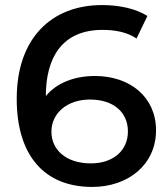

<svg xmlns="http://www.w3.org/2000/svg" viewBox="-20 -729 662 758"><path d="M339 -84C238 -84 183 -140 183 -209C183 -282 245 -336 335 -336C427 -336 485 -287 485 -210C485 -133 425 -84 339 -84ZM344 9C485 9 596 -78 596 -215C596 -345 494 -429 355 -429C274 -429 204 -402 161 -350C161 -499 223 -611 385 -611C435 -611 482 -602 519 -577L562 -666C516 -695 451 -709 383 -709C184 -709 46 -579 46 -339C46 -115 155 9 344 9Z"/></svg>

Font: Montserrat-Alt1 SemBd
Style: Regular
Weight: 600
Designer: Differentunic
Foundry: Differentunic
Version: Version 7.222